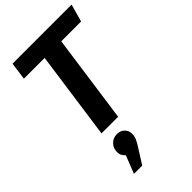

<svg xmlns="http://www.w3.org/2000/svg" viewBox="-300 -779 1184 1184"><g transform="rotate(-45 292.0 -187.0)"><path d="M552 -577H379L298 0H153L234 -577H53L69 -692H584ZM285 135Q285 157 276.5 176.5Q268 196 247 228L190 318H118L164 201Q139 181 139 150Q139 115 161.5 92.5Q184 70 217 70Q247 70 266 88.5Q285 107 285 135Z"/></g></svg>

Font: Fira Sans SemiBold
Style: Italic
Weight: 600
Italic angle: -8°
Designer: bBox Type GmbH & Carrois Corporate GbR & Edenspiekermann AG
Foundry: bBox Type GmbH & Carrois Corporate GbR & Edenspiekermann AG
Version: Version 4.301